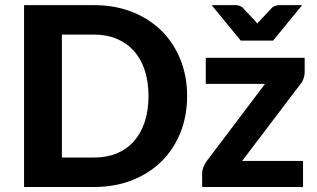

<svg xmlns="http://www.w3.org/2000/svg" viewBox="-20 -746 1264 766"><path d="M76 0ZM726.5 -363Q726.5 -283.5 699.8 -216.8Q673 -150 624.2 -102Q575.5 -54 507 -27Q438.5 0 355 0H76V-725.5H355Q438.5 -725.5 507 -698.5Q575.5 -671.5 624.2 -623.2Q673 -575 699.8 -508.5Q726.5 -442 726.5 -363ZM572.5 -363Q572.5 -420 557.5 -465.5Q542.5 -511 514.5 -542.5Q486.5 -574 446.2 -591Q406 -608 355 -608H227V-117.5H355Q406 -117.5 446.2 -134.2Q486.5 -151 514.5 -182.8Q542.5 -214.5 557.5 -260Q572.5 -305.5 572.5 -363ZM1195.5 -459.5Q1195.5 -445 1190.5 -431.2Q1185.5 -417.5 1177.5 -409L946 -104H1189V0H786.5V-57Q786.5 -65.5 791.2 -78.5Q796 -91.5 804.5 -103L1037.5 -411.5H801V-515.5H1195.5ZM824.5 -725.5H920Q928.5 -725.5 935.8 -722.8Q943 -720 947 -716.5L995 -665.5Q997.5 -662.5 1000.8 -659.2Q1004 -656 1007 -652Q1009.5 -656 1012.5 -659.2Q1015.5 -662.5 1018.5 -665.5L1066.5 -716.5Q1070.5 -719.5 1078 -722.5Q1085.5 -725.5 1093.5 -725.5H1185.5L1069.5 -584H940.5Z"/></svg>

Font: Lato Heavy
Style: Regular
Weight: 800
Designer: Lukasz Dziedzic
Foundry: tyPoland Lukasz Dziedzic
Version: Version 2.007; 2014-02-27